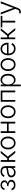

<svg xmlns="http://www.w3.org/2000/svg" viewBox="3152 -3740 796 7139"><g transform="rotate(-90 3549.5 -170.0)"><path d="M239.7 6.8Q186 6.8 142.6 -11.5Q99.1 -29.8 73.5 -62.3Q47.9 -94.7 46.9 -137.2H113.8Q115.2 -99.1 151.4 -74.5Q187.5 -49.8 239.7 -49.8Q295.9 -49.8 330.8 -78.6Q365.7 -107.4 365.7 -149.9Q365.7 -195.8 327.4 -223.9Q289.1 -252 225.6 -252H197.8V-302.7H225.6Q279.3 -302.7 314.7 -329.1Q350.1 -355.5 350.1 -398.9Q350.1 -440.4 320.1 -466.8Q290 -493.2 240.7 -493.2Q192.4 -493.2 158.2 -468Q124 -442.9 123.5 -401.4H59.6Q60.5 -444.8 84.7 -477.8Q108.9 -510.7 149.9 -529.3Q190.9 -547.9 241.2 -547.9Q293.5 -547.9 332.3 -528.3Q371.1 -508.8 392.8 -475.8Q414.6 -442.9 414.6 -401.9Q414.6 -354.5 384.8 -322.8Q355 -291 308.1 -280.8V-277.8Q368.7 -267.6 401.4 -232.4Q434.1 -197.3 434.1 -146.5Q434.1 -102.5 409.2 -67.9Q384.3 -33.2 340.3 -13.2Q296.4 6.8 239.7 6.8Z M704.1 11.7Q654.8 11.7 614 -7.1Q573.2 -25.9 548.8 -62.5Q524.4 -99.1 524.4 -151.4Q524.4 -191.9 539.8 -219.2Q555.2 -246.6 583.3 -264.2Q611.3 -281.7 649.9 -292Q688.5 -302.2 734.4 -308.1Q780.3 -314 811.8 -318.1Q843.3 -322.3 859.6 -331.5Q876 -340.8 876 -361.3V-373Q876 -409.2 860.8 -435.3Q845.7 -461.4 817.1 -475.6Q788.6 -489.7 748 -489.7Q709 -489.7 679.4 -477.5Q649.9 -465.3 630.6 -445.1Q611.3 -424.8 603 -400.9L539.6 -418.5Q555.2 -463.4 586.7 -491.9Q618.2 -520.5 659.9 -534.4Q701.7 -548.3 746.6 -548.3Q780.3 -548.3 814.7 -539.3Q849.1 -530.3 877.9 -509.5Q906.7 -488.8 924.1 -454.1Q941.4 -419.4 941.4 -368.2V0H877V-85.9H872.6Q860.8 -61 838.4 -38.8Q815.9 -16.6 782.5 -2.4Q749 11.7 704.1 11.7ZM713.9 -47.4Q763.7 -47.4 800 -68.8Q836.4 -90.3 856.2 -127.2Q876 -164.1 876 -208V-284.7Q869.1 -278.3 853 -272.9Q836.9 -267.6 816.2 -263.7Q795.4 -259.8 773.7 -256.8Q752 -253.9 734.4 -251.5Q689 -246.1 656.7 -233.9Q624.5 -221.7 607.7 -201.2Q590.8 -180.7 590.8 -148.4Q590.8 -116.2 606.7 -93.8Q622.6 -71.3 650.4 -59.3Q678.2 -47.4 713.9 -47.4Z M1101.6 0V-541H1167V-298.3H1229.5L1428.7 -541H1511.7L1293.9 -276.4L1516.6 0H1433.6L1243.2 -237.3H1167V0Z M1802.7 11.7Q1732.4 11.7 1678.2 -23.9Q1624 -59.6 1593.5 -122.8Q1563 -186 1563 -268.1Q1563 -351.1 1593.5 -414.3Q1624 -477.5 1678.2 -512.9Q1732.4 -548.3 1802.7 -548.3Q1874 -548.3 1928.2 -512.9Q1982.4 -477.5 2012.9 -414.1Q2043.5 -350.6 2043.5 -268.1Q2043.5 -186 2012.9 -122.8Q1982.4 -59.6 1928.2 -23.9Q1874 11.7 1802.7 11.7ZM1802.7 -47.9Q1858.4 -47.9 1897.5 -77.6Q1936.5 -107.4 1956.8 -157.2Q1977.1 -207 1977.1 -268.1Q1977.1 -329.1 1956.5 -379.2Q1936 -429.2 1897.2 -459.2Q1858.4 -489.3 1802.7 -489.3Q1748 -489.3 1709.2 -459.2Q1670.4 -429.2 1649.9 -379.4Q1629.4 -329.6 1629.4 -268.1Q1629.4 -207 1649.9 -157.2Q1670.4 -107.4 1709 -77.6Q1747.6 -47.9 1802.7 -47.9Z M2543.9 -307.1V-246.1H2224.1V-307.1ZM2240.2 -541V0H2174.8V-541ZM2592.8 -541V0H2526.9V-541Z M2964.4 11.7Q2894 11.7 2839.8 -23.9Q2785.6 -59.6 2755.1 -122.8Q2724.6 -186 2724.6 -268.1Q2724.6 -351.1 2755.1 -414.3Q2785.6 -477.5 2839.8 -512.9Q2894 -548.3 2964.4 -548.3Q3035.6 -548.3 3089.8 -512.9Q3144 -477.5 3174.6 -414.1Q3205.1 -350.6 3205.1 -268.1Q3205.1 -186 3174.6 -122.8Q3144 -59.6 3089.8 -23.9Q3035.6 11.7 2964.4 11.7ZM2964.4 -47.9Q3020 -47.9 3059.1 -77.6Q3098.1 -107.4 3118.4 -157.2Q3138.7 -207 3138.7 -268.1Q3138.7 -329.1 3118.2 -379.2Q3097.7 -429.2 3058.8 -459.2Q3020 -489.3 2964.4 -489.3Q2909.7 -489.3 2870.8 -459.2Q2832 -429.2 2811.5 -379.4Q2791 -329.6 2791 -268.1Q2791 -207 2811.5 -157.2Q2832 -107.4 2870.6 -77.6Q2909.2 -47.9 2964.4 -47.9Z M3752 -541V0H3686.5V-479.5H3402.3V0H3336.4V-541Z M3912.1 204.1V-541H3976.1V-437.5H3982.4Q3993.7 -463.4 4014.9 -489Q4036.1 -514.6 4069.6 -531.5Q4103 -548.3 4150.9 -548.3Q4217.8 -548.3 4268.1 -513.4Q4318.4 -478.5 4346.7 -415.5Q4375 -352.5 4375 -269Q4375 -185.1 4346.9 -122.1Q4318.8 -59.1 4268.6 -23.9Q4218.3 11.2 4151.4 11.2Q4104 11.2 4070.6 -5.9Q4037.1 -22.9 4015.9 -48.8Q3994.6 -74.7 3982.4 -101.1H3977.5V204.1ZM4142.6 -48.3Q4195.3 -48.3 4232.4 -77.1Q4269.5 -106 4289.1 -156.2Q4308.6 -206.5 4308.6 -269.5Q4308.6 -333 4289.1 -382.6Q4269.5 -432.1 4232.4 -460.4Q4195.3 -488.8 4142.6 -488.8Q4089.8 -488.8 4052.7 -460.9Q4015.6 -433.1 3996.1 -383.8Q3976.6 -334.5 3976.6 -269.5Q3976.6 -205.1 3996.1 -155Q4015.6 -105 4053 -76.7Q4090.3 -48.3 4142.6 -48.3Z M4718.3 11.7Q4647.9 11.7 4593.8 -23.9Q4539.6 -59.6 4509 -122.8Q4478.5 -186 4478.5 -268.1Q4478.5 -351.1 4509 -414.3Q4539.6 -477.5 4593.8 -512.9Q4647.9 -548.3 4718.3 -548.3Q4789.6 -548.3 4843.8 -512.9Q4897.9 -477.5 4928.5 -414.1Q4959 -350.6 4959 -268.1Q4959 -186 4928.5 -122.8Q4897.9 -59.6 4843.8 -23.9Q4789.6 11.7 4718.3 11.7ZM4718.3 -47.9Q4773.9 -47.9 4813 -77.6Q4852.1 -107.4 4872.3 -157.2Q4892.6 -207 4892.6 -268.1Q4892.6 -329.1 4872.1 -379.2Q4851.6 -429.2 4812.7 -459.2Q4773.9 -489.3 4718.3 -489.3Q4663.6 -489.3 4624.8 -459.2Q4585.9 -429.2 4565.4 -379.4Q4544.9 -329.6 4544.9 -268.1Q4544.9 -207 4565.4 -157.2Q4585.9 -107.4 4624.5 -77.6Q4663.1 -47.9 4718.3 -47.9Z M5309.1 11.7Q5233.4 11.7 5177.7 -24.2Q5122.1 -60.1 5092 -122.8Q5062 -185.5 5062 -267.6Q5062 -349.6 5091.8 -412.8Q5121.6 -476.1 5175.5 -512.2Q5229.5 -548.3 5299.8 -548.3Q5345.7 -548.3 5387.5 -531.5Q5429.2 -514.6 5461.9 -481Q5494.6 -447.3 5513.4 -396.5Q5532.2 -345.7 5532.2 -278.3V-251H5103.5V-307.6H5496.6L5466.3 -286.6Q5466.3 -345.2 5446.3 -391.1Q5426.3 -437 5388.9 -463.1Q5351.6 -489.3 5299.8 -489.3Q5248 -489.3 5209.5 -462.6Q5170.9 -436 5149.4 -391.1Q5127.9 -346.2 5127.9 -291.5V-259.3Q5127.9 -195.8 5149.9 -148.2Q5171.9 -100.6 5212.9 -74.2Q5253.9 -47.9 5309.1 -47.9Q5347.7 -47.9 5377.2 -60.1Q5406.7 -72.3 5426.8 -93.3Q5446.8 -114.3 5456.5 -139.6L5519.5 -123Q5507.3 -86.4 5478.5 -55.9Q5449.7 -25.4 5407 -6.8Q5364.3 11.7 5309.1 11.7Z M5661.1 0V-541H5726.6V-298.3H5789.1L5988.3 -541H6071.3L5853.5 -276.4L6076.2 0H5993.2L5802.7 -237.3H5726.6V0Z M6282.2 0V-481.4H6101.1V-541H6528.8V-481.4H6348.1V0Z M6617.7 197.8 6632.8 140.6 6647.5 142.6Q6674.8 149.9 6697 145.8Q6719.2 141.6 6736.8 122.3Q6754.4 103 6767.6 66.4L6790.5 3.4L6582 -541H6653.8L6778.8 -202.6Q6795.9 -157.2 6809.1 -112.5Q6822.3 -67.9 6835.9 -24.4H6813.5Q6827.6 -67.9 6841.1 -112.5Q6854.5 -157.2 6871.1 -202.6L6996.6 -541H7067.9L6825.2 90.3Q6809.6 130.4 6788.6 156.2Q6767.6 182.1 6740.2 194.8Q6712.9 207.5 6678.2 207.5Q6659.7 207.5 6643.8 204.6Q6627.9 201.7 6617.7 197.8Z"/></g></svg>

Font: Inter 17pt Light
Style: Regular
Weight: 300
Version: Version 4.001;git-66647c0bb